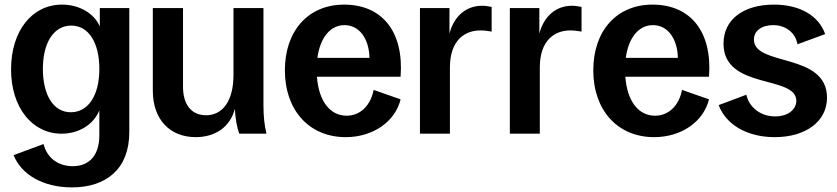

<svg xmlns="http://www.w3.org/2000/svg" viewBox="-20 -580 3632 833"><path d="M292 233C441 233 541 153 541 -7V-545H413V-465C389 -522 324 -560 249 -560C119 -560 28 -446 28 -279C28 -113 120 0 247 0C323 0 386 -40 411 -101V7C411 93 368 141 296 141C232 141 184 105 169 45L39 93C73 179 169 233 292 233ZM287 -93C213 -93 166 -166 166 -281C166 -396 214 -469 289 -469C364 -469 411 -396 411 -281C411 -166 363 -93 287 -93Z M829 15C917 15 980 -32 999 -108C1001 -68 1007 -30 1018 0H1136C1127 -37 1123 -76 1123 -125V-545H993V-255C993 -145 948 -80 874 -80C811 -80 774 -126 774 -203V-545H643V-186C643 -63 716 15 829 15Z M1480 15C1597 15 1694 -51 1718 -149L1601 -190C1588 -122 1543 -78 1484 -78C1411 -78 1363 -142 1355 -247H1718C1733 -445 1636 -560 1473 -560C1318 -560 1216 -447 1216 -275C1216 -101 1322 15 1480 15ZM1357 -329C1369 -417 1413 -471 1475 -471C1537 -471 1581 -415 1583 -329Z M1802 0H1932V-287C1932 -407 1998 -448 2064 -448C2080 -448 2097 -446 2113 -443V-550C2099 -553 2085 -555 2071 -555C2002 -555 1949 -509 1930 -434V-545H1802Z M2192 0H2322V-287C2322 -407 2388 -448 2454 -448C2470 -448 2487 -446 2503 -443V-550C2489 -553 2475 -555 2461 -555C2392 -555 2339 -509 2320 -434V-545H2192Z M2818 15C2935 15 3032 -51 3056 -149L2939 -190C2926 -122 2881 -78 2822 -78C2749 -78 2701 -142 2693 -247H3056C3071 -445 2974 -560 2811 -560C2656 -560 2554 -447 2554 -275C2554 -101 2660 15 2818 15ZM2695 -329C2707 -417 2751 -471 2813 -471C2875 -471 2919 -415 2921 -329Z M3341 15C3477 15 3568 -54 3568 -156C3568 -353 3253 -291 3251 -407C3250 -446 3284 -471 3335 -471C3389 -471 3431 -438 3440 -388L3560 -432C3532 -513 3449 -560 3338 -560C3206 -560 3119 -496 3119 -391C3119 -189 3433 -256 3435 -143C3435 -106 3400 -75 3343 -75C3279 -75 3230 -115 3218 -169L3098 -124C3130 -38 3223 15 3341 15Z"/></svg>

Font: Ronzino
Style: Bold
Weight: 700
Designer: Nunzio Mazzaferro
Foundry: Collletttivo
Version: Version 1.000;Glyphs 3.3 (3337)